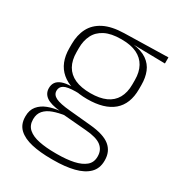

<svg xmlns="http://www.w3.org/2000/svg" viewBox="-165 -606 831 899"><g transform="rotate(30 250.0 -157.0)"><path d="M251 -140.5Q159 -140.5 109.5 -182.8Q60 -225 60 -306V-328Q60 -376.5 79 -413.5Q98 -450.5 139.5 -471.8Q181 -493 247.5 -494.5L483.5 -500V-467L310 -470V-470.5Q357.5 -464.5 385.8 -444.8Q414 -425 426.2 -394.5Q438.5 -364 438.5 -325V-302Q438.5 -222 390.8 -181.2Q343 -140.5 251 -140.5ZM248 153H257.5Q308.5 153 346.8 144.8Q385 136.5 406.8 118.2Q428.5 100 428.5 69V67Q428.5 32.5 403.2 12.8Q378 -7 318.5 -11.5L187.5 -22.5L206 -23.5Q168.5 -18.5 140 -8.2Q111.5 2 95.5 20.2Q79.5 38.5 79.5 66.5V68Q79.5 100.5 100.8 119Q122 137.5 160 145.2Q198 153 248 153ZM257 186H246.5Q185 186 139 175.5Q93 165 67.2 140.8Q41.5 116.5 41.5 75V73Q41.5 39.5 59.2 18Q77 -3.5 106.5 -14.8Q136 -26 171 -29.5L170 -28.5Q117.5 -33.5 94 -50.2Q70.5 -67 70.5 -95.5V-96Q70.5 -114 79.2 -127Q88 -140 107.5 -147.5Q127 -155 158 -155.5V-163L226 -144L187.5 -144.5Q142.5 -144 125 -133.8Q107.5 -123.5 107.5 -103.5V-103Q107.5 -81.5 130.2 -70Q153 -58.5 209 -53.5L325.5 -42.5Q400.5 -35.5 433.5 -8.2Q466.5 19 466.5 66.5V69Q466.5 111 440.2 136.8Q414 162.5 367 174.2Q320 186 257 186ZM250.5 -172Q300 -172 333.2 -187Q366.5 -202 383.5 -232Q400.5 -262 400.5 -305.5V-329.5Q400.5 -372 384 -402Q367.5 -432 334.8 -447.8Q302 -463.5 253.5 -463.5H249.5Q196 -463.5 162.5 -446.2Q129 -429 113.8 -398.5Q98.5 -368 98.5 -328.5V-307Q98.5 -262.5 115.5 -232.5Q132.5 -202.5 166.2 -187.2Q200 -172 250.5 -172Z"/></g></svg>

Font: Anek Malayalam ExtraLight
Style: Regular
Weight: 250
Version: Version 1.003